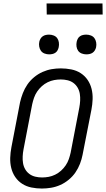

<svg xmlns="http://www.w3.org/2000/svg" viewBox="-20 -1077 613 1109"><path d="M222 12Q191 12 161.5 6Q132 0 108 -15.5Q84 -31 68 -54.5Q52 -78 45 -106.5Q38 -135 39 -165.5Q40 -196 46 -227L96 -487Q102 -513 112 -539Q122 -565 138 -588.5Q154 -612 177 -631Q200 -650 226 -661.5Q252 -673 278.5 -677.5Q305 -682 331 -682Q362 -682 392 -676Q422 -670 446 -654.5Q470 -639 486 -615.5Q502 -592 509 -563.5Q516 -535 515 -504.5Q514 -474 508 -443L457 -183Q452 -157 442 -131Q432 -105 416 -81.5Q400 -58 377 -39Q354 -20 328 -8.5Q302 3 275 7.5Q248 12 222 12ZM223 -52Q242 -52 261 -55.5Q280 -59 298.5 -68Q317 -77 332.5 -91Q348 -105 359.5 -122Q371 -139 377.5 -158Q384 -177 388 -195L438 -455Q442 -476 443 -496Q444 -516 441 -535Q438 -554 428.5 -570.5Q419 -587 404 -598Q389 -609 370 -613.5Q351 -618 331 -618Q312 -618 293 -614.5Q274 -611 255.5 -602Q237 -593 221.5 -579Q206 -565 194.5 -548Q183 -531 176.5 -512Q170 -493 166 -475L116 -215Q112 -194 111 -174Q110 -154 113 -135Q116 -116 125.5 -99.5Q135 -83 150 -72Q165 -61 184 -56.5Q203 -52 223 -52ZM479 -763Q465 -763 452 -768Q439 -773 431.5 -783.5Q424 -794 422 -808Q420 -822 423 -836Q425 -845 429.5 -853.5Q434 -862 442 -867.5Q450 -873 459.5 -875Q469 -877 478 -877Q492 -877 505 -872Q518 -867 525.5 -856.5Q533 -846 535.5 -832Q538 -818 535 -804Q533 -795 528 -786.5Q523 -778 515 -772.5Q507 -767 497.5 -765Q488 -763 479 -763ZM264 -763Q250 -763 237 -768Q224 -773 216.5 -783.5Q209 -794 206.5 -808Q204 -822 207 -836Q209 -845 214 -853.5Q219 -862 227 -867.5Q235 -873 244.5 -875Q254 -877 263 -877Q277 -877 290 -872Q303 -867 310.5 -856.5Q318 -846 320 -832Q322 -818 319 -804Q317 -795 312.5 -786.5Q308 -778 300 -772.5Q292 -767 282.5 -765Q273 -763 264 -763ZM573 -993H250L249 -1057H572Z"/></svg>

Font: Lode Term
Style: Italic
Weight: 400
Italic angle: -11°
Monospace: yes
Designer: Belleve Invis
Foundry: Belleve Invis
Version: Version 29.2.0